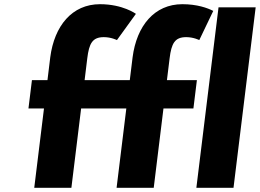

<svg xmlns="http://www.w3.org/2000/svg" viewBox="-20 -895 1238 915"><path d="M206.2 -513H132.2L115.6 -378H189.6L143.2 0H320.2L366.6 -378H582L535.6 0H712.6L759 -378H901.7L918.3 -513H775.5L788.3 -617C797 -688 812.8 -718 867.3 -718C902.4 -718 929.7 -704 929.7 -704L996.3 -843C969 -857 919.2 -875 849 -875C716 -875 631.3 -772 611.9 -622L598.5 -513H383.2L395.9 -617C404.6 -688 420.4 -718 474.9 -718C510 -718 537.3 -704 537.3 -704L627.7 -829C627.7 -829 565.5 -875 456.6 -875C323.6 -875 239 -772 219.5 -622ZM915.8 0H1092.8L1198.4 -860H1021.4Z"/></svg>

Font: Hussar
Style: BdSuprExtOblOne
Weight: 700
Foundry: Cannot Into Space Fonts
Version: Version 2.00